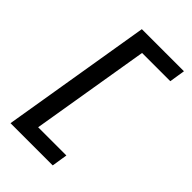

<svg xmlns="http://www.w3.org/2000/svg" viewBox="-282 -922 1164 1164"><g transform="rotate(45 300.0 -340.0)"><path d="M50 143 210 -823H571L555 -722H313L186 42H428L412 143Z"/></g></svg>

Font: Iosevka Etoile Oblique
Style: Bold
Weight: 700
Italic angle: -9°
Designer: Belleve Invis
Foundry: Belleve Invis
Version: Version 15.5.2; ttfautohint (v1.8.4)